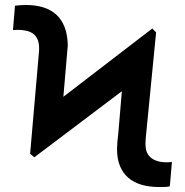

<svg xmlns="http://www.w3.org/2000/svg" viewBox="-20 -745 746 775"><path d="M621.8 9.9Q583.5 9.9 552 0.9Q520.6 -8.2 498.6 -26.8Q476.6 -45.5 464.5 -74.2Q452.4 -103 452.4 -142.8Q452.4 -155.9 453.7 -171.5Q454.9 -187.1 457.4 -205.3L471.9 -376.8L118.6 -110.1L101.6 -124.3L137.4 -536.9Q137.8 -538.7 137.8 -542.1Q137.8 -545.5 137.8 -551.1Q137.8 -571.4 131.9 -585.2Q126.1 -599.1 114.9 -608Q103.7 -616.8 87.4 -620.7Q71 -624.6 50.4 -624.6Q40.1 -624.6 32.3 -623.6L40.5 -721.9Q50.4 -723.4 61.6 -724.1Q72.8 -724.8 85.9 -724.8Q123.6 -724.8 154.3 -715.4Q185 -706 206.9 -686.3Q228.7 -666.5 240.8 -635.7Q252.8 -604.8 253.6 -562.1L235.8 -354.4L594.8 -630L610.1 -614.3L570.7 -212.4Q568.9 -195.3 568 -183.8Q567.1 -172.2 567.1 -165.5L567.5 -160.2Q567.5 -142 573.7 -128.7Q579.9 -115.4 591.1 -106.9Q602.3 -98.4 617.9 -94.1Q633.5 -89.8 652.3 -89.8Q657.3 -89.8 662.8 -90.2Q668.3 -90.6 674 -91.3L665.5 7.1Q655.9 9.2 646.3 9.6Q636.7 9.9 621.8 9.9Z"/></svg>

Font: Linik Sans SemiBold
Style: Regular
Weight: 600
Designer: Fonts by Rasmus Andersson / Changes by Cristiano Sobral with parts from Marc Monis
Foundry: rsms
Version: Version 3.020; ttfautohint (v1.6)